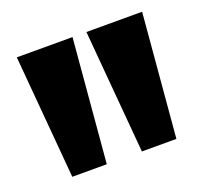

<svg xmlns="http://www.w3.org/2000/svg" viewBox="-79 -900 615 578"><g transform="rotate(-20 228.0 -610.5)"><path d="M61 -413 27 -808H205.5L171.5 -413ZM284 -413 250 -808H428.5L394.5 -413Z"/></g></svg>

Font: Encode Sans SC SemiCondensed ExtraBold
Style: Regular
Weight: 800
Width: 4
Designer: Multiple Designers
Foundry: Impallari Type
Version: Version 3.002